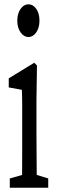

<svg xmlns="http://www.w3.org/2000/svg" viewBox="-20 -880 267 900"><path d="M25.9 0V-43.5L109.9 -67.4H128.4L206.1 -43.5V0ZM82.5 0Q83.5 -27.3 83.7 -72.5Q84 -117.7 84 -166.3Q84 -214.8 84 -251.5V-308.1Q84 -357.4 84 -390.4Q84 -423.3 82.5 -459L21 -470.2V-512.7L140.6 -585.9L153.3 -573.2L150.9 -410.2V-251.5Q150.9 -213.9 151.4 -165.8Q151.9 -117.7 152.1 -72.5Q152.3 -27.3 153.3 0ZM113.3 -706.5Q91.8 -706.5 76.4 -728.3Q61 -750 61 -783.2Q61 -816.4 76.4 -838.1Q91.8 -859.9 113.3 -859.9Q134.8 -859.9 149.9 -838.6Q165 -817.4 165 -783.2Q165 -750 149.9 -728.3Q134.8 -706.5 113.3 -706.5Z"/></svg>

Font: Scarab Serif
Style: Regular
Weight: 400
Designer: John Roberts
Foundry: Scarab
Version: 1.0